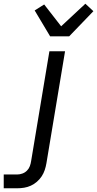

<svg xmlns="http://www.w3.org/2000/svg" viewBox="-127 -795 521 1030"><path d="M-107 215V141H-34Q-21 141 -7 136Q7 131 17.5 120.5Q28 110 33 96.5Q38 83 40 69L138 -520H222L122 81Q119 99 113 117Q107 135 96.5 151Q86 167 71 180Q56 193 38.5 201Q21 209 2.5 212Q-16 215 -34 215ZM142 -600 59 -739 110 -771 201 -654 331 -775 374 -735 244 -600Z"/></svg>

Font: Iosevka Aile
Style: Italic
Weight: 400
Italic angle: -9°
Designer: Belleve Invis
Foundry: Belleve Invis
Version: Version 28.0.1; ttfautohint (v1.8.4)